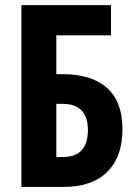

<svg xmlns="http://www.w3.org/2000/svg" viewBox="-20 -734 531 754"><path d="M64 0V-713.9H416V-595.2H201.2V-442.9H224.1Q339.4 -442.9 400.1 -388.9Q460.9 -335 460.9 -227.1Q460.9 -117.7 400.9 -58.8Q340.8 0 231.9 0ZM201.2 -117.2H226.1Q325.2 -117.2 325.2 -223.1Q325.2 -326.2 225.1 -326.2H201.2Z"/></svg>

Font: Open Sans Condensed
Style: Bold
Weight: 700
Width: 3
Designer: Monotype Design Team
Foundry: Monotype Imaging Inc.
Version: Version 3.003; ttfautohint (v1.8.4)